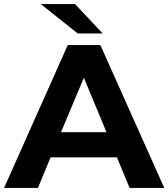

<svg xmlns="http://www.w3.org/2000/svg" viewBox="-29 -921 825 941"><path d="M270 -273H493L382 -540ZM544 -150H219L157 0H-9L303 -700H463L776 0H606ZM352 -757 171 -901H339L474 -757Z"/></svg>

Font: Montserrat Z
Style: Bold
Weight: 700
Designer: Julieta Ulanovsky
Foundry: Julieta Ulanovsky
Version: Version 8.000